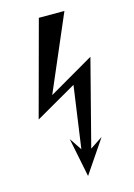

<svg xmlns="http://www.w3.org/2000/svg" viewBox="-115 -803 605 870"><g transform="rotate(-15 187.5 -368.0)"><path d="M150 -176 189 -118 230 -409 37 -298 157 -743H277L125 -389L337 -512L233 -109L292 -148L187 7Z"/></g></svg>

Font: Kanalisirung
Style: Regular
Weight: 500
Designer: Peter Wiegel
Foundry: Peter Wiegel
Version: 1.000